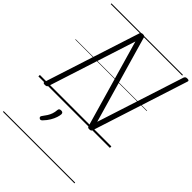

<svg xmlns="http://www.w3.org/2000/svg" viewBox="-397 -1179 1842 1842"><g transform="rotate(45 524.0 -257.5)"><path d="M100 14Q72 14 79 -5L393 -977Q396 -987 403 -991.5Q410 -996 424 -996Q436 -996 442 -992.5Q448 -989 451 -980L707 -91L993 -977Q997 -987 1004 -991.5Q1011 -996 1026 -996Q1054 -996 1047 -977L734 -5Q731 5 724 9.5Q717 14 703 14Q692 14 686.5 10.5Q681 7 678 -2L421 -895L134 -5Q130 5 123 9.5Q116 14 100 14ZM294 276Q286 270 285.5 262.5Q285 255 291 247Q310 222 324 200Q338 178 346.5 153.5Q355 129 357 99Q358 86 365.5 81Q373 76 386 76Q400 76 406.5 82.5Q413 89 413 101Q412 119 403 147Q394 175 375.5 206.5Q357 238 327 269Q320 277 311.5 280Q303 283 294 276ZM0 471H970V481H0ZM0 -20H970V0H0ZM0 -505H970V-500H0ZM0 -991H970V-981H0Z"/></g></svg>

Font: Playwrite IE Guides
Style: Regular
Weight: 400
Designer: Veronika Burian, José Scaglione
Foundry: TypeTogether
Version: Version 1.003